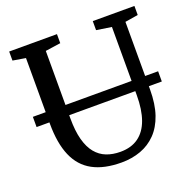

<svg xmlns="http://www.w3.org/2000/svg" viewBox="-132 -873 1003 1010"><g transform="rotate(-20 370.0 -367.5)"><path d="M381.3 8Q283.2 8 219.9 -26.6Q156.5 -61.1 125.9 -132.4Q95.2 -203.6 95.2 -313.5V-680.5L23.8 -692.4V-743H291.3V-692.4L206 -680.1V-303.1Q206 -232.1 219.2 -183.1Q232.4 -134.1 257.1 -104Q281.9 -73.9 316.5 -60.4Q351.2 -46.9 394.2 -46.9Q455.5 -46.9 495.8 -76.2Q536.2 -105.5 556.1 -161.3Q576 -217.2 576 -296.7V-679.6L491.8 -692.4V-743H724.9V-692.4L651.9 -680.5V-302.3Q651.9 -220.8 631.8 -162.1Q611.7 -103.5 575 -65.8Q538.3 -28.1 488.9 -10.1Q439.6 8 381.3 8ZM724.5 -377.5V-320.3H23.4V-377.5Z"/></g></svg>

Font: Merriweather Light
Style: Regular
Weight: 300
Version: Version 2.100